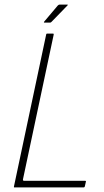

<svg xmlns="http://www.w3.org/2000/svg" viewBox="-20 -820 455 840"><path d="M43 0Q40 0 41 -4L182 -669Q182 -673 186 -673H212Q214 -673 214.5 -672Q215 -671 215 -669L81 -38Q80 -34 80.5 -31.5Q81 -29 86 -29H352Q354 -29 355 -28.5Q356 -28 356 -26L351 -4Q350 -2 349 -1Q348 0 346 0ZM199 -721H175Q172 -721 172 -722.5Q172 -724 173 -725L233 -796Q235 -798 237 -799Q239 -800 241 -800H274Q276 -800 276.5 -799Q277 -798 275 -796L205 -724Q204 -723 202.5 -722Q201 -721 199 -721Z"/></svg>

Font: Glory Thin Thin
Style: Italic
Weight: 250
Italic angle: -12°
Version: Version 1.011